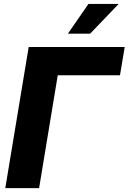

<svg xmlns="http://www.w3.org/2000/svg" viewBox="-20 -970 663 990"><path d="M623 -727.5 598.6 -582H277.8L181.6 0H7.3L127.9 -727.5ZM330.1 -796.4 436 -949.7H591.8L444.8 -796.4Z"/></svg>

Font: Inter 24pt ExtraBold
Style: Italic
Weight: 800
Italic angle: -9.3988°
Designer: Rasmus Andersson
Foundry: rsms
Version: Version 4.001;git-66647c0bb